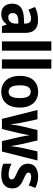

<svg xmlns="http://www.w3.org/2000/svg" viewBox="1052 -1852 810 2953"><g transform="rotate(90 1456.5 -375.0)"><path d="M291 -556C211 -556 142 -539 87 -509L128 -408C177 -432 224 -448 266 -448C315 -448 342 -423 342 -360V-341L259 -338C112 -332 36 -275 36 -161C36 -55 95 10 189 10C270 10 311 -16 353 -74H356L383 0H485V-363C485 -491 416 -556 291 -556ZM292 -251 342 -253V-206C342 -138 300 -98 245 -98C206 -98 181 -120 181 -167C181 -219 211 -248 292 -251Z M759 0V-760H616V0Z M1036 0V-760H893V0Z M1634 -274C1634 -456 1535 -557 1392 -557C1233 -557 1146 -450 1146 -274C1146 -102 1240 10 1389 10C1549 10 1634 -103 1634 -274ZM1292 -274C1292 -385 1321 -443 1390 -443C1460 -443 1488 -384 1488 -274C1488 -164 1460 -103 1391 -103C1321 -103 1292 -164 1292 -274Z M2087 -269 2150 0H2310L2448 -547H2308L2254 -309C2243 -257 2232 -187 2228 -140H2225C2220 -189 2206 -257 2196 -304L2140 -547H1980L1922 -306C1912 -263 1898 -187 1894 -140H1890C1886 -192 1875 -265 1863 -317L1814 -547H1671L1808 0H1964L2028 -267C2040 -317 2052 -384 2057 -420H2060C2065 -386 2076 -319 2087 -269Z M2877 -161C2877 -250 2828 -291 2741 -330C2655 -369 2634 -380 2634 -409C2634 -435 2657 -450 2698 -450C2737 -450 2786 -434 2830 -412L2870 -514C2814 -542 2760 -557 2697 -557C2576 -557 2497 -501 2497 -402C2497 -316 2544 -273 2630 -235C2718 -197 2739 -181 2739 -151C2739 -120 2715 -103 2662 -103C2613 -103 2549 -120 2498 -147V-22C2549 1 2601 10 2669 10C2807 10 2877 -54 2877 -161Z"/></g></svg>

Font: Noto Sans Lao Looped SemiCondensed
Style: Bold
Weight: 700
Width: 4
Designer: Mark Frömberg, Ben Mitchell
Foundry: The Fontpad Ltd
Version: Version 1.002